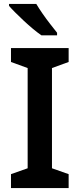

<svg xmlns="http://www.w3.org/2000/svg" viewBox="-20 -959 406 979"><path d="M330 0H36V-71L121 -101V-612L36 -643V-714H330V-643L245 -612V-101L330 -71ZM165 -939Q178 -917 197 -889.5Q216 -862 236 -836.5Q256 -811 271 -792V-779H191Q172 -792 148.5 -811.5Q125 -831 101.5 -853Q78 -875 58 -895Q38 -915 26 -929V-939Z"/></svg>

Font: Noto Sans Sundanese SemiBold
Style: Regular
Weight: 600
Version: Version 2.003